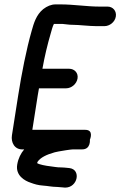

<svg xmlns="http://www.w3.org/2000/svg" viewBox="-20 -675 548 874"><path d="M255 -655H233C213.3 -655 194.3 -647 176.8 -633.5C144.3 -607.1 133.7 -568.4 124.3 -535.2C99.9 -450.1 78.6 -340.8 63 -242L34.3 -59C29.3 -27.3 45.6 7.8 86.3 5H90.1C74.9 23.2 63.1 45.7 58.4 73.9C49.6 124.1 93.1 148.3 119.6 156.8C136.1 163 153.2 168.4 177.7 170C196.4 171.1 215.5 175.8 240.5 176C248.4 176.5 257.8 177.3 263.7 177.9L274.6 178.9C275.1 178.9 276.1 179 276.9 179C334 179 350.3 97 296.6 90.2L286.3 89.1C277.4 88.4 267.6 87 256.3 87C248 87 240.4 86.5 231.9 85.2C203.3 81.6 178.8 78.5 158.6 72C157.4 71.6 152.9 69.9 148.9 67.5C149.2 66.5 150 63.9 151 61.5C163.7 42.4 191.7 28.6 229.3 18.2L247.2 14.4C255.5 12.6 302.7 5 312.2 5H354.2C393.8 5 389.2 -39 389.2 -39C389.2 -39 409.1 -84 368.2 -84H127.2L152 -242C153.2 -249.2 154.5 -257.2 157.4 -273H280.9C305.7 -273 329.1 -293.2 333 -318C337.1 -344 318 -362 294.9 -362H173.1C183 -417.9 196.3 -473.3 211.1 -523.6C214.8 -536.4 219.6 -555.8 225.4 -566H265.2C283 -564.8 291.4 -562 312.4 -562C339.4 -562 386 -556 418.4 -556H455.4C478.5 -556 503.2 -574 507.3 -600C511.2 -624.8 494.2 -645 469.4 -645H432.4C375.3 -645 315.9 -655 255 -655Z"/></svg>

Font: Just Breathe
Style: BdObl3
Weight: 400
Foundry: Cannot Into Space Fonts
Version: Version 0.72